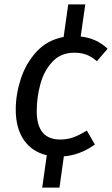

<svg xmlns="http://www.w3.org/2000/svg" viewBox="-20 -704 512 878"><path d="M148 -196Q148 -66 255 -66Q288 -66 315.5 -76Q343 -86 377 -107L414 -43Q346 5 272 11L252 154H173L194 6Q126 -10 89 -64Q52 -118 52 -203Q52 -272 75 -343Q98 -414 147 -467.5Q196 -521 271 -535L292 -684H370L349 -537Q422 -529 472 -481L423 -424Q399 -445 375 -454Q351 -463 320 -463Q258 -463 219.5 -421.5Q181 -380 164.5 -319Q148 -258 148 -196Z"/></svg>

Font: FiraGO
Style: Italic
Weight: 400
Italic angle: -8°
Designer: bBox Type GmbH
Foundry: bBox Type GmbH
Version: Version 1.001